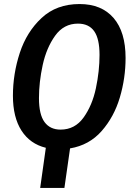

<svg xmlns="http://www.w3.org/2000/svg" viewBox="-20 -725 664 951"><path d="M327 10 299 206H179L207 7Q129 -12 86.5 -78Q44 -144 44 -251Q44 -359 78 -463Q112 -567 186 -636Q260 -705 374 -705Q483 -705 542.5 -636Q602 -567 602 -438Q602 -338 573.5 -242Q545 -146 483.5 -76Q422 -6 327 10ZM473 -453Q473 -533 446.5 -570.5Q420 -608 366 -608Q296 -608 253 -548Q210 -488 191.5 -403Q173 -318 173 -239Q173 -158 200.5 -120.5Q228 -83 280 -83Q351 -83 394 -143Q437 -203 455 -288Q473 -373 473 -453Z"/></svg>

Font: Fira Sans Condensed Medium
Style: Italic
Weight: 500
Width: 3
Italic angle: -8°
Designer: bBox Type GmbH & Carrois Corporate GbR & Edenspiekermann AG
Foundry: bBox Type GmbH & Carrois Corporate GbR & Edenspiekermann AG
Version: Version 4.301